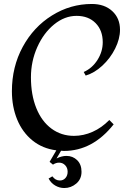

<svg xmlns="http://www.w3.org/2000/svg" viewBox="-20 -750 654 968"><path d="M531 -145 553 -123Q447 11 302 11Q292 11 288 10L265 49Q291 36 315 36Q347 36 369 57.5Q391 79 391 116Q391 153 364.5 175.5Q338 198 304 198Q280 198 258.5 185.5Q237 173 225 150L244 139Q259 160 282 160Q299 160 310 147.5Q321 135 321 116Q321 96 308.5 83Q296 70 278 70Q262 70 247 80L230 66L264 8Q194 -1 143.5 -42Q93 -83 66.5 -147.5Q40 -212 40 -290Q40 -413 94.5 -513.5Q149 -614 242 -672Q335 -730 443 -730Q507 -730 546 -694Q585 -658 585 -600Q585 -554 560.5 -505Q536 -456 496 -419Q456 -382 412 -369L402 -387Q445 -406 471.5 -448Q498 -490 498 -537Q498 -597 462 -633.5Q426 -670 366 -670Q306 -670 253 -627Q200 -584 168 -512.5Q136 -441 136 -360Q136 -272 163 -205Q190 -138 239.5 -101.5Q289 -65 353 -65Q401 -65 447 -85.5Q493 -106 531 -145Z"/></svg>

Font: Amita
Style: Regular
Weight: 400
Designer: Eduardo Rodriguez Tunni, Modular Infotech, Brian J. Bonislawsky
Foundry: Eduardo Rodriguez Tunni, Modular Infotech, Brian J. Bonislawsky
Version: Version 1.004